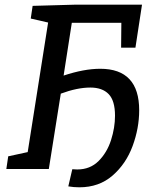

<svg xmlns="http://www.w3.org/2000/svg" viewBox="-20 -720 680 818"><path d="M573 -250Q573 -174 545 -98Q517 -22 459.5 28Q402 78 318 78Q294 78 271 74L288 1L309 2Q364 2 400 -34Q436 -70 453 -123Q470 -176 470 -227Q470 -291 443 -319Q416 -347 365 -347Q309 -347 239 -321L188 0H7L15 -54L98 -72L185 -624L111 -641L119 -695L296 -700H585L557 -517H496L497 -623H286L251 -398Q338 -427 407 -427Q573 -427 573 -250Z"/></svg>

Font: Bitter Pro Medium
Style: Italic
Weight: 500
Italic angle: -9°
Designer: Sol Matas, and Bitter project Authors
Foundry: Sol Matas
Version: Version 1.010